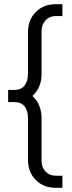

<svg xmlns="http://www.w3.org/2000/svg" viewBox="-20 -765 344 920"><path d="M248 135Q189 135 151.5 97.5Q114 60 114 -1V-200Q114 -234 98 -255Q82 -276 47 -276H19V-334H47Q82 -334 98 -355.5Q114 -377 114 -411V-609Q114 -670 151.5 -707.5Q189 -745 248 -745H279V-688H248Q216 -688 197 -666Q178 -644 179 -610V-413Q180 -382 169.5 -354.5Q159 -327 135 -305Q159 -284 169.5 -255Q180 -226 179 -198V0Q178 34 197 55.5Q216 77 248 77H279V135Z"/></svg>

Font: Plus Jakarta Sans Light
Style: Regular
Weight: 300
Designer: Gumpita Rahayu
Foundry: Tokotype
Version: Version 2.006; ttfautohint (v1.8.4.7-5d5b)